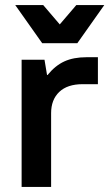

<svg xmlns="http://www.w3.org/2000/svg" viewBox="-20 -735 430 755"><path d="M65 -500H155L165 -440H167Q197 -477 233 -493.5Q269 -510 320 -510H365V-404H305Q245 -404 213 -373.5Q181 -343 181 -290V0H65ZM40 -715H150L215 -639L280 -715H390L284 -565H146Z"/></svg>

Font: PT Root UI Bold
Style: Regular
Weight: 700
Designer: Vitaly Kuzmin
Foundry: ParaType Ltd.
Version: Version 2.000G